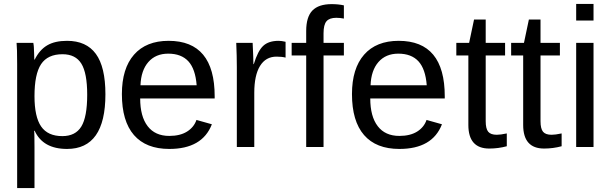

<svg xmlns="http://www.w3.org/2000/svg" viewBox="-20 -745 3095 973"><path d="M514.2 -267.1Q514.2 9.8 319.8 9.8Q197.8 9.8 155.8 -82H152.8Q154.8 -76.2 154.8 1V208H66.9V-419.9Q66.9 -502 64 -527.8H148.9Q149.4 -527.3 150.9 -514.2Q151.4 -510.7 151.6 -505.4Q151.9 -500 152.1 -491.7Q152.3 -483.4 152.8 -477.1Q153.8 -460.9 153.8 -442.9H155.8Q180.2 -492.2 219 -515.1Q257.8 -538.1 319.8 -538.1Q417.5 -538.1 465.8 -471.9Q514.2 -405.8 514.2 -267.1ZM421.9 -265.1Q421.9 -374.5 392.3 -422.4Q362.8 -470.2 296.9 -470.2Q221.7 -470.2 188.2 -419.9Q154.8 -369.6 154.8 -257.8Q154.8 -152.8 188.5 -104Q222.2 -55.2 295.9 -55.2Q362.3 -55.2 392.1 -103.8Q421.9 -152.3 421.9 -265.1Z M1067.9 -246.1H690.4Q690.4 -154.8 728.3 -105.5Q766.1 -56.2 837.9 -56.2Q892.6 -56.2 927.7 -78.1Q962.9 -100.1 975.6 -137.2L1053.7 -115.2Q1005.4 9.8 837.9 9.8Q720.2 9.8 658.9 -60.5Q597.7 -130.9 597.7 -268.1Q597.7 -397.9 659.2 -468Q720.7 -538.1 834.5 -538.1Q1067.9 -538.1 1067.9 -256.8ZM691.9 -313H976.6Q970.2 -395.5 934.6 -434.3Q898.9 -473.1 832.5 -473.1Q769 -473.1 731.9 -430.7Q694.8 -388.2 691.9 -313Z M1268.6 0H1180.2V-404.8Q1180.2 -460.4 1177.2 -527.8H1260.3Q1264.2 -447.8 1264.2 -419.9H1266.1Q1286.6 -487.3 1314 -512.7Q1341.3 -538.1 1392.1 -538.1Q1406.7 -538.1 1427.2 -533.2V-453.1Q1408.7 -458 1381.3 -458Q1326.7 -458 1297.6 -410.6Q1268.6 -363.3 1268.6 -274.9Z M1722.7 -463.9H1619.6V0H1531.7V-463.9H1458V-527.8H1531.7V-587.9Q1531.7 -659.2 1563.2 -691.7Q1594.7 -724.1 1660.6 -724.1Q1694.8 -724.1 1722.7 -717.8V-650.9Q1702.6 -654.8 1684.1 -654.8Q1649.9 -654.8 1634.8 -637.5Q1619.6 -620.1 1619.6 -576.2V-527.8H1722.7Z M2233.9 -246.1H1856.4Q1856.4 -154.8 1894.3 -105.5Q1932.1 -56.2 2003.9 -56.2Q2058.6 -56.2 2093.8 -78.1Q2128.9 -100.1 2141.6 -137.2L2219.7 -115.2Q2171.4 9.8 2003.9 9.8Q1886.2 9.8 1825 -60.5Q1763.7 -130.9 1763.7 -268.1Q1763.7 -397.9 1825.2 -468Q1886.7 -538.1 2000.5 -538.1Q2233.9 -538.1 2233.9 -256.8ZM1857.9 -313H2142.6Q2136.2 -395.5 2100.6 -434.3Q2064.9 -473.1 1998.5 -473.1Q1935.1 -473.1 1897.9 -430.7Q1860.8 -388.2 1857.9 -313Z M2548.3 -68.8V-3.9Q2505.4 7.8 2459.5 7.8Q2353.5 7.8 2353.5 -111.8V-463.9H2292.5V-527.8H2357.4L2382.3 -646H2441.4V-527.8H2539.6V-463.9H2441.4V-130.9Q2441.4 -92.8 2454.1 -77.4Q2466.8 -62 2497.6 -62Q2516.1 -62 2548.3 -68.8Z M2826.2 -68.8V-3.9Q2783.2 7.8 2737.3 7.8Q2631.3 7.8 2631.3 -111.8V-463.9H2570.3V-527.8H2635.3L2660.2 -646H2719.2V-527.8H2817.4V-463.9H2719.2V-130.9Q2719.2 -92.8 2731.9 -77.4Q2744.6 -62 2775.4 -62Q2793.9 -62 2826.2 -68.8Z M2987.8 -641.1H2899.9V-725.1H2987.8ZM2987.8 0H2899.9V-527.8H2987.8Z"/></svg>

Font: Libra Sans Modern
Style: Regular
Weight: 400
Foundry: Stefan Peev, Context Ltd
Version: Version 1.000